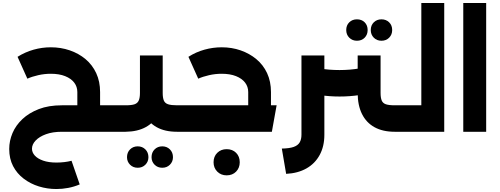

<svg xmlns="http://www.w3.org/2000/svg" viewBox="-20 -886 3363 1291"><path d="M649 0V-178H770V0ZM500 -97V-267Q500 -303 479 -330.5Q458 -358 418 -374Q378 -390 321 -390Q279 -390 237 -380.5Q195 -371 164 -357L98 -504Q149 -536 206 -552Q263 -568 322 -568Q389 -568 449 -547.5Q509 -527 555 -488.5Q601 -450 627 -394Q653 -338 653 -267V-97ZM359 385Q298 385 241.5 367.5Q185 350 139.5 315.5Q94 281 68 231Q42 181 42 116Q42 61 64 9Q86 -43 130.5 -85Q175 -127 241 -152.5Q307 -178 396 -178V0Q334 0 289 16.5Q244 33 219.5 59Q195 85 195 114Q195 139 214 160Q233 181 270 194Q307 207 359 207Q386 207 412 204Q438 201 461 195L516 354Q478 370 438.5 377.5Q399 385 359 385ZM396 0V-178H691L659 0ZM770 0V-178Q779 -178 784.5 -154Q790 -130 790 -90Q790 -49 784.5 -24.5Q779 0 770 0Z M770 0V-178H825Q865 -178 885 -185Q905 -192 913 -210.5Q921 -229 921 -261V-513H1074V-261Q1074 -178 1045 -120Q1016 -62 960.5 -31.5Q905 -1 825 0ZM1170 0Q1089 0 1034 -30.5Q979 -61 950 -119.5Q921 -178 921 -261H1074Q1074 -229 1081.5 -210.5Q1089 -192 1110 -185Q1131 -178 1170 -178H1206V0ZM1206 0V-178Q1215 -178 1220.5 -154Q1226 -130 1226 -90Q1226 -49 1220.5 -24.5Q1215 0 1206 0ZM770 0Q761 0 755.5 -24.5Q750 -49 750 -90Q750 -130 755.5 -154Q761 -178 770 -178ZM1071 242Q1040 242 1019.5 221.5Q999 201 999 171Q999 139 1019.5 118.5Q1040 98 1071 98Q1102 98 1122.5 118.5Q1143 139 1143 171Q1143 201 1122.5 221.5Q1102 242 1071 242ZM906 242Q875 242 854.5 221.5Q834 201 834 171Q834 139 854.5 118.5Q875 98 906 98Q937 98 957.5 118.5Q978 139 978 171Q978 201 957.5 221.5Q937 242 906 242Z M1649 -97V-267Q1649 -303 1628 -330.5Q1607 -358 1567 -374Q1527 -390 1470 -390Q1428 -390 1386 -380.5Q1344 -371 1313 -357L1247 -504Q1297 -536 1354.5 -552Q1412 -568 1471 -568Q1538 -568 1597.5 -547.5Q1657 -527 1703.5 -488.5Q1750 -450 1776 -394Q1802 -338 1802 -267V-97ZM1206 0V-178H1840L1808 0ZM1206 0Q1197 0 1191.5 -24.5Q1186 -49 1186 -90Q1186 -130 1191.5 -154Q1197 -178 1206 -178ZM1504 293Q1466 293 1441 268Q1416 243 1416 205Q1416 166 1441 141.5Q1466 117 1504 117Q1543 117 1567.5 141.5Q1592 166 1592 205Q1592 243 1567.5 268Q1543 293 1504 293Z M2671 0V-178Q2680 -178 2685.5 -154Q2691 -130 2691 -90Q2691 -49 2685.5 -24.5Q2680 0 2671 0ZM2634 0Q2554 0 2498.5 -30.5Q2443 -61 2414 -119.5Q2385 -178 2385 -261V-513H2539V-261Q2539 -229 2546.5 -210.5Q2554 -192 2574.5 -185Q2595 -178 2634 -178H2671V0ZM2263 -237Q2196 -237 2131.5 -246.5Q2067 -256 2007 -274V-459Q2061 -437 2126.5 -426Q2192 -415 2263 -415Q2335 -415 2399.5 -426.5Q2464 -438 2519 -460V-274Q2459 -256 2395 -246.5Q2331 -237 2263 -237ZM1875 113Q1926 112 1954.5 102Q1983 92 1995 71.5Q2007 51 2007 20V-513H2161V20Q2161 98 2129.5 156Q2098 214 2040.5 246.5Q1983 279 1904 283ZM2545 -612Q2514 -612 2493.5 -632.5Q2473 -653 2473 -684Q2473 -716 2493.5 -736Q2514 -756 2545 -756Q2576 -756 2596.5 -736Q2617 -716 2617 -684Q2617 -653 2596.5 -632.5Q2576 -612 2545 -612ZM2380 -612Q2349 -612 2328.5 -632.5Q2308 -653 2308 -684Q2308 -716 2328.5 -736Q2349 -756 2380 -756Q2412 -756 2432 -736Q2452 -716 2452 -684Q2452 -653 2432 -632.5Q2412 -612 2380 -612Z M2671 0V-178H2813V-866H2967V0ZM2671 0Q2662 0 2656.5 -24.5Q2651 -49 2651 -90Q2651 -130 2656.5 -154Q2662 -178 2671 -178Z M3095 0V-866H3249V0Z"/></svg>

Font: Alexandria
Style: Bold
Weight: 700
Designer: Mohamed Gaber
Foundry: Kief Type Foundry
Version: Version 5.100